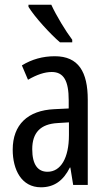

<svg xmlns="http://www.w3.org/2000/svg" viewBox="-20 -786 456 816"><path d="M198 -766H101V-757C127 -714 195 -640 235 -606H287V-617C259 -654 219 -720 198 -766ZM213 -547C162 -547 115 -534 73 -508L99 -447C137 -469 170 -480 200 -480C251 -480 272 -442 272 -360V-325L211 -322C98 -317 34 -256 34 -150C34 -65 71 10 154 10C210 10 249 -18 277 -74H279L291 0H353V-362C353 -480 314 -547 213 -547ZM225 -263 273 -266V-212C273 -114 238 -56 182 -56C141 -56 117 -86 117 -152C117 -222 152 -259 225 -263Z"/></svg>

Font: Noto Sans Sinhala UI ExtraCondensed
Style: Regular
Weight: 400
Width: 2
Designer: Jelle Bosma - Monotype Design Team
Foundry: Monotype Imaging Inc.
Version: Version 2.006